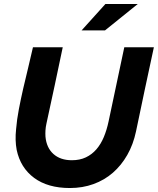

<svg xmlns="http://www.w3.org/2000/svg" viewBox="-20 -938 795 967"><path d="M55 0ZM665 -276Q651 -210 621 -157.5Q591 -105 548.5 -68Q506 -31 451 -11Q396 9 332 9Q221 9 152 -42Q83 -93 64 -183Q55 -231 61 -287Q65 -336 75 -388Q85 -440 97 -492.5Q109 -545 122 -597.5Q135 -650 146 -700H296Q276 -603 255.5 -508Q235 -413 214 -316Q210 -298 209 -281.5Q208 -265 209 -250Q214 -194 249 -162.5Q284 -131 342 -131Q382 -131 412.5 -145.5Q443 -160 465.5 -186Q488 -212 503 -248Q518 -284 527 -327Q547 -421 566.5 -513.5Q586 -606 606 -700H755Q732 -594 709.5 -488Q687 -382 665 -276ZM511 -918H674L509 -785H391Z"/></svg>

Font: Rosa Sans
Style: Bold Italic
Weight: 700
Italic angle: -12°
Designer: Pentagram / MCKL
Foundry: Pentagram / MCKL
Version: Version 1.005;September 16, 2019;FontCreator 11.5.0.2425 64-